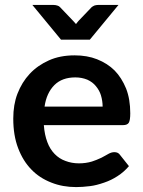

<svg xmlns="http://www.w3.org/2000/svg" viewBox="-20 -743 574 770"><path d="M158.7 -315.4H391.6Q391.6 -337.9 384.8 -360.8Q378.9 -380.4 364.3 -397.9Q351.6 -413.6 330.6 -423.3Q308.1 -432.6 282.2 -432.6Q229 -432.6 198.2 -401.9Q166.5 -370.1 158.7 -315.4ZM473.6 -241.2H155.8Q158.7 -202.1 169.9 -172.9Q180.2 -145 199.2 -125.5Q217.8 -106.4 242.2 -97.7Q267.6 -87.9 296.4 -87.9Q324.2 -87.9 348.6 -95.2Q365.7 -100.6 386.7 -110.4Q392.6 -113.3 402.3 -118.9Q412.1 -124.5 415 -126Q427.2 -132.8 438.5 -132.8Q454.1 -132.8 461.4 -121.6L497.1 -76.7Q476.6 -52.7 451.2 -36.6Q426.8 -20.5 397.9 -10.7Q365.7 0.5 341.3 3.4Q310.1 7.3 285.6 7.3Q231 7.3 186 -10.7Q138.2 -29.3 106 -63Q72.3 -97.2 52.7 -148.9Q33.2 -199.7 33.2 -267.6Q33.2 -323.2 49.8 -366.7Q67.9 -413.6 99.1 -446.8Q130.4 -480.5 176.3 -501Q220.7 -521 279.3 -521Q329.6 -521 369.1 -505.4Q411.1 -488.8 439.5 -460.4Q467.8 -431.6 485.8 -387.7Q502.4 -345.2 502.4 -288.6Q502.4 -260.7 496.6 -251Q490.7 -241.2 473.6 -241.2ZM372.6 -723.1H455.1L340.3 -584H224.6L109.9 -723.1H195.3Q202.6 -723.1 210 -720.7Q216.8 -718.8 220.7 -714.4L273.4 -659.2Q273.9 -658.7 275.9 -656.5Q277.8 -654.3 278.8 -653.3Q279.8 -651.9 282 -649.7Q284.2 -647.5 284.7 -646.5Q285.2 -647 290 -653.3Q293 -657.2 294.9 -659.2L347.7 -714.4Q352.1 -717.8 358.4 -720.7Q365.7 -723.1 372.6 -723.1Z"/></svg>

Font: Lato-SemiBold
Style: Bold
Weight: 500
Designer: Lukasz Dziedzic with Adam Twardoch and Botio Nikoltchev
Foundry: tyPoland Lukasz Dziedzic
Version: ""